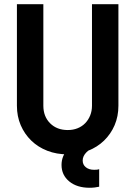

<svg xmlns="http://www.w3.org/2000/svg" viewBox="-20 -720 640 908"><path d="M540 -700H415V-220Q415 -195 406.5 -174Q398 -153 383.1 -137.6Q368.2 -122.1 347.2 -113.6Q326.2 -105 300.5 -105Q249 -105 217 -137Q185 -169 185 -220V-700H60V-220Q60 -169.8 78 -127.9Q96 -86 128 -55Q160 -24 203.8 -7Q247.5 10 300 10Q352.5 10 396.2 -7Q440 -24 472 -55Q504 -86 522 -127.9Q540 -169.8 540 -220ZM449 163V80Q444 82 437.5 82.5Q431 83 425 83Q401 83 386 71Q371 59 371 39Q371 18 389.5 -0.5Q408 -19 449 -37L389 -73Q331 -49 301 -15.5Q271 18 271 60Q271 108 307.5 138Q344 168 404 168Q417 168 428.5 166.5Q440 165 449 163Z"/></svg>

Font: CommitMonoV143 ExtLt
Style: Regular
Weight: 200
Monospace: yes
Designer: Eigil Nikolajsen
Foundry: Eigil Nikolajsen
Version: Version 1.143